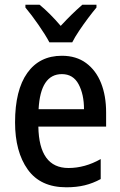

<svg xmlns="http://www.w3.org/2000/svg" viewBox="-20 -786 512 816"><path d="M243 -549Q304 -549 346 -518Q388 -487 409.5 -433Q431 -379 431 -308V-248H143Q146 -72 271 -72Q341 -72 408 -110V-25Q375 -7 340 1.5Q305 10 262 10Q152 10 98 -65.5Q44 -141 44 -266Q44 -403 96 -476Q148 -549 243 -549ZM243 -471Q152 -471 144 -322H337Q337 -385 314 -428Q291 -471 243 -471ZM190 -606Q173 -638 143.5 -680.5Q114 -723 88 -754V-766H148Q169 -749 192.5 -725.5Q216 -702 238 -676Q264 -704 284.5 -724Q305 -744 330 -766H390V-754Q374 -735 354.5 -709Q335 -683 316.5 -655.5Q298 -628 287 -606Z"/></svg>

Font: Noto Sans Myanmar Condensed Medium
Style: Regular
Weight: 500
Width: 3
Designer: Monotype Design Team
Foundry: Monotype Imaging Inc.
Version: Version 2.107; ttfautohint (v1.8.4.7-5d5b)